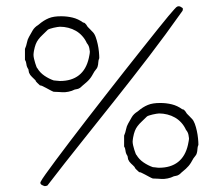

<svg xmlns="http://www.w3.org/2000/svg" viewBox="-20 -579 729 627"><path d="M113.3 13.7Q115.7 8.3 128.9 -10.3Q142.1 -28.8 162.6 -56.4Q183.1 -84 209.5 -118.7Q235.8 -153.3 265.6 -191.9Q295.4 -230.5 326.7 -270.5Q357.9 -310.5 387.9 -348.6Q418 -386.7 445.3 -421.1Q472.7 -455.6 494.1 -482.4Q515.6 -509.3 530 -526.6Q544.4 -543.9 548.8 -548.3Q551.8 -551.8 555.4 -555.2Q559.1 -558.6 563.5 -558.6Q568.8 -558.6 575.7 -553.2Q576.7 -552.2 576.9 -551.8Q577.1 -551.3 577.1 -548.8V-547.9Q577.1 -547.4 576.9 -547.1Q576.7 -546.9 576.7 -546.4Q576.7 -544.4 575.7 -543.2Q574.7 -542 573.7 -540.5Q521 -465.8 466.6 -394.8Q412.1 -323.7 356.9 -254.2Q301.8 -184.6 246.1 -115Q190.4 -45.4 134.8 26.9Q132.3 27.8 130.4 28.3Q128.4 28.8 126 28.8Q120.6 27.3 116.2 24.7Q111.8 22 111.8 17.6Q111.8 16.6 112.3 15.6Q112.8 14.6 113.3 13.7ZM479 -33.2Q483.9 -33.2 489 -32.2Q494.1 -31.2 499.5 -31.2Q537.6 -31.2 561.5 -50Q585.4 -68.8 593.8 -106Q594.7 -110.8 595.9 -116.9Q597.2 -123 597.2 -127.4Q597.2 -129.4 595.5 -138.4Q593.8 -147.5 587.4 -154.8Q581.5 -168 572.3 -178.2Q563 -188.5 551.5 -195.1Q540 -201.7 526.6 -205.1Q513.2 -208.5 499.5 -208.5Q496.6 -208.5 490.7 -207.5Q484.9 -206.5 478.5 -205.1Q472.2 -203.6 467 -201.9Q461.9 -200.2 460 -198.7Q449.7 -188.5 442.1 -181.4Q434.6 -174.3 429.2 -167.2Q423.8 -160.2 420.4 -151.4Q417 -142.6 414.6 -129.4Q414.1 -127 413.6 -122.3Q413.1 -117.7 413.1 -116.7Q413.1 -111.3 414.8 -104Q416.5 -96.7 418.7 -89.6Q420.9 -82.5 422.9 -77.6Q424.8 -72.8 425.8 -72.8Q434.1 -58.6 448.7 -48.6Q463.4 -38.6 479 -33.2ZM479 3.9Q474.6 2.4 467.5 -1.5Q460.4 -5.4 453.6 -9Q446.8 -12.7 441.4 -15.1Q436 -17.6 434.6 -16.6Q431.2 -20 425.5 -25.1Q419.9 -30.3 419.9 -33.2Q414.1 -39.6 408 -44.9Q401.9 -50.3 398.4 -58.6Q397.9 -59.1 397.5 -63.7Q397 -68.4 396.5 -69.3Q390.6 -78.1 389.9 -86.4Q389.2 -94.7 385.3 -100.6V-136.2Q389.6 -146 391.6 -156.5Q393.6 -167 398.4 -175.3Q404.3 -186 410.4 -196.5Q416.5 -207 429.2 -214.8Q438.5 -222.7 446.5 -227.8Q454.6 -232.9 462.9 -236.3Q471.2 -239.7 481 -241.2Q490.7 -242.7 503.4 -242.7Q522.9 -242.7 541 -238.3Q559.1 -233.9 575.2 -222.2Q578.6 -222.2 581.1 -220Q583.5 -217.8 585.4 -215.3Q587.4 -212.9 588.4 -210.7Q589.4 -208.5 589.8 -208.5Q590.3 -207.5 593 -205.1Q595.7 -202.6 598.4 -199.7Q601.1 -196.8 603.5 -194.3Q606 -191.9 606.4 -191.4Q612.3 -185.5 616.2 -174.8Q620.1 -164.1 622.8 -151.6Q625.5 -139.2 626.7 -127Q627.9 -114.7 627.9 -106Q625 -99.6 624.8 -92.3Q624.5 -85 622.6 -78.6Q621.1 -73.2 617.7 -69.6Q614.3 -65.9 611.8 -62Q606.9 -53.2 603.5 -47.6Q600.1 -42 595.9 -37.1Q591.8 -32.2 586.7 -27.6Q581.5 -22.9 573.7 -16.6Q568.4 -11.2 565.2 -9Q562 -6.8 559.3 -5.9Q556.6 -4.9 554 -4.6Q551.3 -4.4 547.9 -3.4Q538.6 1.5 527.3 3.7Q516.1 5.9 507.8 5.4Q504.9 5.4 495.6 4.6Q486.3 3.9 479 3.9ZM155.3 -316.4Q160.2 -316.4 165.3 -315.4Q170.4 -314.5 175.8 -314.5Q213.9 -314.5 237.8 -333.3Q261.7 -352.1 270 -389.2Q271 -394 272.2 -400.1Q273.4 -406.2 273.4 -410.6Q273.4 -412.6 271.7 -421.6Q270 -430.7 263.7 -438Q257.8 -451.2 248.5 -461.4Q239.3 -471.7 227.8 -478.3Q216.3 -484.9 202.9 -488.3Q189.5 -491.7 175.8 -491.7Q172.9 -491.7 167 -490.7Q161.1 -489.7 154.8 -488.3Q148.4 -486.8 143.3 -485.1Q138.2 -483.4 136.2 -481.9Q126 -471.7 118.4 -464.6Q110.8 -457.5 105.5 -450.4Q100.1 -443.4 96.7 -434.6Q93.3 -425.8 90.8 -412.6Q90.3 -410.2 89.8 -405.5Q89.4 -400.9 89.4 -399.9Q89.4 -394.5 91.1 -387.2Q92.8 -379.9 95 -372.8Q97.2 -365.7 99.1 -360.8Q101.1 -356 102.1 -356Q110.4 -341.8 125 -331.8Q139.6 -321.8 155.3 -316.4ZM155.3 -279.3Q150.9 -280.8 143.8 -284.7Q136.7 -288.6 129.9 -292.2Q123 -295.9 117.7 -298.3Q112.3 -300.8 110.8 -299.8Q107.4 -303.2 101.8 -308.3Q96.2 -313.5 96.2 -316.4Q90.3 -322.8 84.2 -328.1Q78.1 -333.5 74.7 -341.8Q74.2 -342.3 73.7 -346.9Q73.2 -351.6 72.8 -352.5Q66.9 -361.3 66.2 -369.6Q65.4 -377.9 61.5 -383.8V-419.4Q65.9 -429.2 67.9 -439.7Q69.8 -450.2 74.7 -458.5Q80.6 -469.2 86.7 -479.7Q92.8 -490.2 105.5 -498Q114.7 -505.9 122.8 -511Q130.9 -516.1 139.2 -519.5Q147.5 -522.9 157.2 -524.4Q167 -525.9 179.7 -525.9Q199.2 -525.9 217.3 -521.5Q235.4 -517.1 251.5 -505.4Q254.9 -505.4 257.3 -503.2Q259.8 -501 261.7 -498.5Q263.7 -496.1 264.6 -493.9Q265.6 -491.7 266.1 -491.7Q266.6 -490.7 269.3 -488.3Q272 -485.8 274.7 -482.9Q277.3 -480 279.8 -477.5Q282.2 -475.1 282.7 -474.6Q288.6 -468.8 292.5 -458Q296.4 -447.3 299.1 -434.8Q301.8 -422.4 303 -410.2Q304.2 -397.9 304.2 -389.2Q301.3 -382.8 301 -375.5Q300.8 -368.2 298.8 -361.8Q297.4 -356.4 293.9 -352.8Q290.5 -349.1 288.1 -345.2Q283.2 -336.4 279.8 -330.8Q276.4 -325.2 272.2 -320.3Q268.1 -315.4 262.9 -310.8Q257.8 -306.2 250 -299.8Q244.6 -294.4 241.5 -292.2Q238.3 -290 235.6 -289.1Q232.9 -288.1 230.2 -287.8Q227.5 -287.6 224.1 -286.6Q214.8 -281.7 203.6 -279.5Q192.4 -277.3 184.1 -277.8Q181.2 -277.8 171.9 -278.6Q162.6 -279.3 155.3 -279.3Z"/></svg>

Font: IM FELL French Canon
Style: Regular
Weight: 400
Designer: Igino Marini
Foundry: Igino Marini,
Version: 3.00